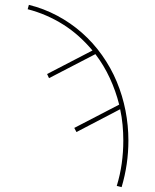

<svg xmlns="http://www.w3.org/2000/svg" viewBox="-20 -558 640 791"><path d="M481 213 461 208Q475 162 481.5 115.5Q488 69 488 21Q488 -11 485 -43.5Q482 -76 475 -108L295 -14L286 -31L471 -127Q457 -183 432.5 -236Q408 -289 373 -335L182 -236L174 -253L361 -350Q335 -381 305 -408Q275 -435 241 -456.5Q207 -478 170 -494Q133 -510 94 -520L99 -538Q160 -523 215.5 -493.5Q271 -464 317.5 -423Q364 -382 400.5 -330.5Q437 -279 461 -221.5Q485 -164 497 -102.5Q509 -41 509 21Q509 70 502 118Q495 166 481 213Z"/></svg>

Font: Iosevka Curly Thin Extended
Style: Regular
Weight: 100
Width: 7
Monospace: yes
Designer: Belleve Invis
Foundry: Belleve Invis
Version: Version 11.1.0; ttfautohint (v1.8.3)